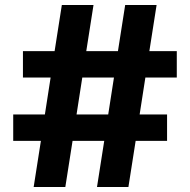

<svg xmlns="http://www.w3.org/2000/svg" viewBox="-20 -750 762 770"><path d="M144 -185H33V-291H160L183 -439H72V-545H199L228 -730H355L326 -545H453L482 -730H608L579 -545H689V-439H563L540 -291H650V-185H524L495 0H369L398 -185H271L242 0H115ZM414 -291 437 -439H310L287 -291Z"/></svg>

Font: Sora-SIA
Style: Bold
Weight: 700
Designer: Jonathan Barnbrook, Julián Moncada
Foundry: Barnbrook Fonts
Version: Version 2.000